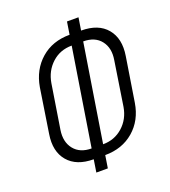

<svg xmlns="http://www.w3.org/2000/svg" viewBox="-143 -874 887 1004"><g transform="rotate(-20 300.0 -372.5)"><path d="M220 25 231 -45Q136 -45 89 -100.5Q42 -156 57 -249L95 -495Q111 -588 175 -644Q239 -700 335 -700L346 -770H410L399 -700Q495 -700 541.5 -644Q588 -588 573 -495L534 -249Q519 -156 454.5 -100.5Q390 -45 295 -45L284 25ZM240 -102 326 -643Q261 -643 215.5 -601.5Q170 -560 159 -495L120 -249Q110 -184 143 -143Q176 -102 240 -102ZM304 -102Q368 -102 414 -143Q460 -184 471 -249L509 -495Q520 -560 487.5 -601.5Q455 -643 390 -643Z"/></g></svg>

Font: NKDuy Mono ExtraLight
Style: Italic
Weight: 200
Italic angle: -9°
Monospace: yes
Designer: NKDuy
Foundry: NKDuy
Version: Version 2.251; ttfautohint (v1.8.4.7-5d5b)